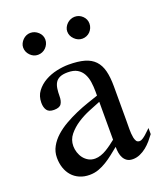

<svg xmlns="http://www.w3.org/2000/svg" viewBox="-126 -745 710 837"><g transform="rotate(-20 228.5 -326.0)"><path d="M370.1 -611.3Q370.1 -600.6 366 -591.1Q361.8 -581.5 355 -574.5Q348.1 -567.4 338.6 -563.5Q329.1 -559.6 319.3 -559.6Q298.8 -559.6 283 -575.2Q267.1 -590.8 267.1 -611.3Q267.1 -621.1 271.5 -630.1Q275.9 -639.2 283.2 -646.2Q290.5 -653.3 300 -657.2Q309.6 -661.1 319.3 -661.1Q339.8 -661.1 355 -646.5Q370.1 -631.8 370.1 -611.3ZM165.5 -611.3Q165.5 -600.6 161.1 -591.1Q156.7 -581.5 149.7 -574.5Q142.6 -567.4 133.1 -563.5Q123.5 -559.6 113.3 -559.6Q92.8 -559.6 77.6 -575.2Q62.5 -590.8 62.5 -611.3Q62.5 -621.1 66.9 -630.1Q71.3 -639.2 78.4 -646.2Q85.4 -653.3 94.5 -657.2Q103.5 -661.1 113.3 -661.1Q133.8 -661.1 149.7 -646.5Q165.5 -631.8 165.5 -611.3ZM456.1 -66.9Q446.8 -54.2 435.1 -40.5Q423.3 -26.9 409.7 -15.9Q396 -4.9 379.9 2.2Q363.8 9.3 346.7 9.3Q330.6 9.3 320.3 2.7Q310.1 -3.9 304 -14.9Q297.9 -25.9 295.7 -39.3Q293.5 -52.7 293.5 -66.9L259.8 -40Q243.2 -26.9 225.3 -15.9Q207.5 -4.9 188 2.2Q168.5 9.3 146 9.3Q120.1 9.3 99.6 0.2Q79.1 -8.8 65.2 -24.7Q51.3 -40.5 43.9 -62.3Q36.6 -84 36.6 -109.4Q36.6 -137.2 49.6 -160.6Q62.5 -184.1 84 -203.4Q105.5 -222.7 132.8 -238.3Q160.2 -253.9 188.7 -266.4Q217.3 -278.8 244.6 -288.1L293.5 -304.7V-323.2Q293.5 -346.7 290.3 -368.4Q287.1 -390.1 277.8 -407Q268.6 -423.8 252 -433.8Q235.4 -443.8 207.5 -443.8Q184.6 -443.8 170.9 -437.5Q157.2 -431.2 150.4 -419.7Q143.6 -408.2 141.4 -392.3Q139.2 -376.5 139.2 -357.9Q139.2 -335.4 130.6 -322.8Q122.1 -310.1 96.7 -310.1Q73.2 -310.1 64 -323.2Q54.7 -336.4 54.7 -357.9Q54.7 -389.2 71.3 -411.1Q87.9 -433.1 113 -447.3Q138.2 -461.4 167.5 -467.8Q196.8 -474.1 222.7 -474.1Q266.1 -474.1 295.7 -465.8Q325.2 -457.5 343.3 -438.5Q361.3 -419.4 368.9 -389.6Q376.5 -359.9 376.5 -316.9V-160.2Q376.5 -140.6 376.2 -119.4Q376 -98.1 379.4 -79.1Q381.3 -69.8 385.7 -62.3Q390.1 -54.7 401.4 -54.7Q407.2 -54.7 415 -59.6Q422.9 -64.5 430.7 -71.3Q438.5 -78.1 445.3 -85L456.1 -95.2ZM293.5 -275.9 240.2 -254.4Q210.4 -242.2 184.3 -225.1Q158.2 -208 139.6 -185.3Q121.1 -162.6 121.1 -132.8Q121.1 -118.2 126 -103Q130.9 -87.9 140.1 -75.9Q149.4 -64 162.6 -56.6Q175.8 -49.3 192.9 -49.3Q206.1 -49.3 219.7 -54Q233.4 -58.6 246.3 -66.4Q259.3 -74.2 271.2 -83Q283.2 -91.8 293.5 -100.1Z"/></g></svg>

Font: Simplified Naskh
Style: Regular
Weight: 400
Designer: SIL International
Foundry: Arabeyes
Version: 1.02_alpha